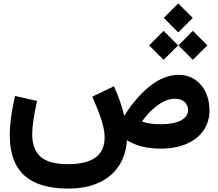

<svg xmlns="http://www.w3.org/2000/svg" viewBox="-20 -867 1274 1120"><path d="M935.5 -762.4 1019.6 -677.9 1104.5 -762.4 1019.6 -846.9ZM1020.8 -602.4 1104.9 -517.8 1189.8 -602.4 1104.9 -686.9ZM850.2 -602.4 934.3 -517.8 1019.2 -602.4 934.3 -686.9ZM1001.3 -291Q1035.4 -291 1056.3 -272.6Q1077.2 -254.3 1077.2 -224.4Q1077.2 -187.4 1035.7 -164.8Q994.2 -142.3 915.1 -142.3Q850.3 -142.3 808.3 -158.2Q851.1 -219.4 902.4 -255.2Q953.7 -291 1001.3 -291ZM1021.8 -430.4Q940.5 -430.4 859.4 -368.6Q778.4 -306.8 704.7 -191.9Q696.1 -229.3 681.4 -271.8Q666.6 -314.3 644.7 -363.7L518.3 -303.3Q545.1 -242.4 560.9 -199.2Q576.6 -156 583.5 -124.3Q590.3 -92.6 590.3 -65.8Q590.3 13.2 536.8 52Q483.4 90.7 373.6 90.7Q267.4 90.7 217.7 48.3Q168 6 168 -85.9Q168 -117.9 174.2 -160.9Q180.4 -203.8 195.7 -278.3L67.7 -307.2Q51.9 -238.7 44.5 -181.7Q37.1 -124.8 37.1 -77.5Q37.1 79.3 121.6 156.1Q206.1 233 377.5 233Q480.5 233 555 199.4Q629.5 165.8 672 102.6Q714.5 39.5 720.5 -49.3Q798.4 0 915.9 0Q1004.8 0 1068.8 -28.1Q1132.9 -56.2 1167.4 -106.4Q1202 -156.5 1202 -222.7Q1202 -284.2 1179 -331Q1156 -377.8 1115.4 -404.1Q1074.7 -430.4 1021.8 -430.4Z"/></svg>

Font: Estedad-FD VF
Style: Regular
Weight: 100
Designer: Amin Abedi
Version: Version 7.3